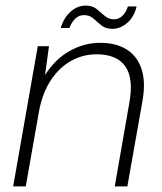

<svg xmlns="http://www.w3.org/2000/svg" viewBox="-20 -666 580 686"><path d="M27 0 115 -501H155L141 -398Q177 -455 229 -484Q281 -513 338 -513Q395 -513 433 -489Q471 -465 486 -418.5Q501 -372 489 -305L435 0H390L442 -298Q458 -385 428 -428.5Q398 -472 325 -472Q277 -472 235 -449Q193 -426 163 -381.5Q133 -337 120 -272L72 0ZM197 -566Q208 -603 232.5 -624.5Q257 -646 286 -646Q310 -646 325 -634Q340 -622 354 -609.5Q368 -597 387 -597Q404 -597 417 -609Q430 -621 437 -643H468Q460 -607 435.5 -585Q411 -563 381 -563Q357 -563 342 -575.5Q327 -588 313.5 -600Q300 -612 280 -612Q263 -612 250 -600.5Q237 -589 228 -566Z"/></svg>

Font: DM Sans 18pt ExtraLight
Style: Italic
Weight: 250
Italic angle: -10°
Designer: Colophon Foundry, Jonny Pinhorn
Foundry: Colophon Foundry
Version: Version 4.004;gftools[0.9.30]